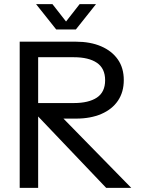

<svg xmlns="http://www.w3.org/2000/svg" viewBox="-20 -906 682 926"><path d="M75 0V-705H345Q416 -705 468 -682.5Q520 -660 548.5 -619Q577 -578 577 -520Q577 -462 549 -420.5Q521 -379 469 -356.5Q417 -334 347 -334H226V-366H121V-409H336Q408 -409 447.5 -435.5Q487 -462 487 -519Q487 -576 447.5 -603Q408 -630 336 -630H127L164 -668V0ZM492 0 129 -381H240L613 0ZM251 -764 154 -886H233L319 -776H278L364 -886H443L346 -764Z"/></svg>

Font: TikTok Sans 24pt
Style: Regular
Weight: 400
Version: Version 4.000